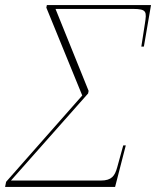

<svg xmlns="http://www.w3.org/2000/svg" viewBox="-82 -734 613 754"><path d="M-62 0H370L412 -163H402L378 -76C369 -44 357 -25 314 -25H-39L264 -367L266 -377L136 -699H440C496 -699 494 -687 487 -641L473 -551H483L511 -714H102L100 -704L241 -359L-58 -20Z"/></svg>

Font: Noto Serif Display Thin
Style: Italic
Weight: 100
Italic angle: -12°
Designer: Monotype Design Team
Foundry: Monotype Imaging Inc.
Version: Version 2.009